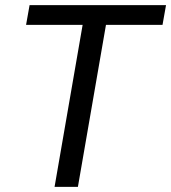

<svg xmlns="http://www.w3.org/2000/svg" viewBox="-20 -731 669 751"><path d="M629.4 -710.9H95.7L82 -633.8H303.2L193.4 0H284.7L394.5 -633.8H615.7Z"/></svg>

Font: Roboto
Style: Italic
Weight: 400
Italic angle: -12°
Designer: Google
Version: Version 2.137; 2017